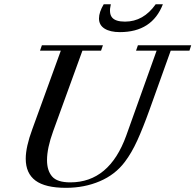

<svg xmlns="http://www.w3.org/2000/svg" viewBox="-20 -878 927 911"><path d="M548.8 -725.6Q502.9 -725.6 476.3 -742.2Q449.7 -758.8 449.7 -790.5Q449.7 -820.3 472.2 -857.9H505.9Q495.6 -814.9 511.7 -795.2Q527.8 -775.4 573.2 -775.4Q660.6 -775.4 718.8 -857.9H752.9Q701.7 -725.6 548.8 -725.6ZM293 13.2Q194.8 13.2 148.4 -21.2Q102.1 -55.7 102.1 -125Q102.1 -180.7 133.3 -265.1L268.6 -637.7H169.9L178.7 -663.1H468.3L459.5 -637.7H371.1L232.4 -255.9Q203.1 -175.3 203.1 -118.2Q203.1 -68.8 227.1 -40.8Q251 -12.7 313.5 -12.7Q499 -12.7 579.1 -234.9L723.1 -637.7H625.5L634.3 -663.1H887.2L878.9 -637.7H790L689.9 -358.4Q658.7 -271.5 631.6 -211.9Q604.5 -152.3 572.3 -109.9Q526.9 -49.3 453.6 -18.1Q380.4 13.2 293 13.2Z"/></svg>

Font: Elstob 18pt Medium
Style: Italic
Weight: 500
Italic angle: -20°
Designer: Peter S. Baker
Version: Version 1.015